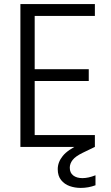

<svg xmlns="http://www.w3.org/2000/svg" viewBox="-20 -720 543 941"><path d="M445 -642H150V-381H415V-323H150V-58H445V0H80V-700H445ZM426 -38 445 0 385 29Q350 46 336 64Q322 82 322 102Q322 127 339 140Q356 153 384 153Q413 153 448 139V188Q413 201 376 201Q347 201 321.5 192Q296 183 279.5 162.5Q263 142 263 109Q263 75 287.5 44.5Q312 14 371 -13Z"/></svg>

Font: Poppins Light
Style: Regular
Weight: 300
Designer: Ninad Kale (Devanagari), Jonny Pinhorn (Latin)
Version: Version 5.002